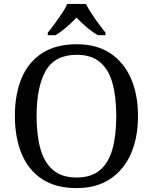

<svg xmlns="http://www.w3.org/2000/svg" viewBox="-20 -951 782 981"><path d="M371 10Q265 10 195 -36Q125 -82 90.5 -165Q56 -248 56 -359Q56 -470 90.5 -552Q125 -634 195.5 -679.5Q266 -725 372 -725Q473 -725 542.5 -679.5Q612 -634 648.5 -551.5Q685 -469 685 -358Q685 -247 648.5 -164.5Q612 -82 542 -36Q472 10 371 10ZM371 -44Q446 -44 490.5 -81.5Q535 -119 554.5 -189Q574 -259 574 -358Q574 -457 554.5 -527Q535 -597 490.5 -634Q446 -671 372 -671Q260 -671 213.5 -589Q167 -507 167 -358Q167 -259 187 -189Q207 -119 252 -81.5Q297 -44 371 -44ZM224 -784Q240 -803 259 -829Q278 -855 296 -882Q314 -909 324 -931H419Q430 -909 447.5 -882Q465 -855 484.5 -829Q504 -803 519 -784V-771H480Q461 -782 441.5 -797Q422 -812 404 -828.5Q386 -845 371 -861Q356 -845 338 -828.5Q320 -812 301 -797Q282 -782 263 -771H224Z"/></svg>

Font: Noto Serif Ethiopic
Style: Regular
Weight: 400
Designer: Monotype Design Team
Foundry: Monotype Imaging Inc.
Version: Version 2.102